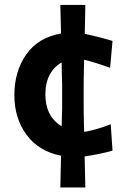

<svg xmlns="http://www.w3.org/2000/svg" viewBox="-20 -646 528 802"><path d="M232 137Q233.5 70.5 235 4.5Q141.5 -14 90.8 -83Q40 -152 40 -248.5Q40 -348 89.8 -418.8Q139.5 -489.5 235 -506Q233.5 -566 232 -625.5H336.5Q335 -565 334 -504.5Q361.5 -499 393.5 -490.8Q425.5 -482.5 450 -475L440 -363Q410.5 -373.5 381.5 -382.5Q352.5 -391.5 331.5 -396.5Q330.5 -361 330 -335Q329.5 -309 329.5 -296.5V-192Q329.5 -180 330 -154.8Q330.5 -129.5 331.5 -95.5Q346 -96.5 380 -106Q414 -115.5 442.5 -127L450 -17Q427.5 -10 394.2 -3.2Q361 3.5 333.5 7.5Q335 72 336.5 137ZM169.5 -252Q169.5 -159.5 237.5 -118.5Q238.5 -144.5 238.8 -163.2Q239 -182 239.5 -192V-296.5Q239 -307.5 238.5 -330.5Q238 -353.5 237.5 -385Q205.5 -367.5 187.5 -333.5Q169.5 -299.5 169.5 -252Z"/></svg>

Font: Commissioner Loud SemiBold
Style: Regular
Weight: 600
Designer: Kostas Bartsokas
Foundry: Kostas Bartsokas
Version: Version 1.000; ttfautohint (v1.8.3)